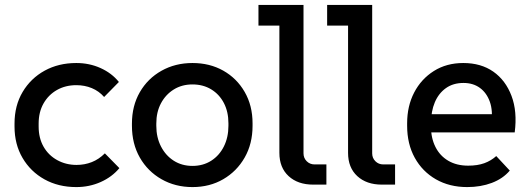

<svg xmlns="http://www.w3.org/2000/svg" viewBox="-20 -750 2150 780"><path d="M290 10Q217 10 160.5 -21.5Q104 -53 71.5 -108.5Q39 -164 39 -236V-248Q39 -321 72 -376.5Q105 -432 161.5 -463Q218 -494 290 -494Q343 -494 388.5 -473.5Q434 -453 463 -417L403 -356Q382 -380 353 -392Q324 -404 290 -404Q246 -404 211.5 -384.5Q177 -365 157 -330Q137 -295 137 -248V-236Q137 -189 157 -154Q177 -119 212.5 -99.5Q248 -80 291 -80Q324 -80 353 -91.5Q382 -103 406 -127L465 -67Q435 -31 389 -10.5Q343 10 290 10Z M762 10Q692 10 636 -22Q580 -54 548 -110Q516 -166 516 -239V-248Q516 -320 548 -375.5Q580 -431 636 -462.5Q692 -494 762 -494Q832 -494 887 -463Q942 -432 974 -376.5Q1006 -321 1006 -249V-239Q1006 -166 974 -110Q942 -54 887 -22Q832 10 762 10ZM762 -76Q805 -76 838 -97Q871 -118 889.5 -155Q908 -192 908 -239V-249Q908 -296 889.5 -331.5Q871 -367 838 -387Q805 -407 762 -407Q719 -407 686 -386.5Q653 -366 634 -330.5Q615 -295 615 -248V-239Q615 -192 634 -155Q653 -118 686 -97Q719 -76 762 -76Z M1252 0Q1190 0 1152.5 -34.5Q1115 -69 1115 -129V-690L1159 -646H1030V-730H1213V-127Q1213 -108 1226 -95Q1239 -82 1258 -82H1306V0Z M1531 0Q1469 0 1431.5 -34.5Q1394 -69 1394 -129V-690L1438 -646H1309V-730H1492V-127Q1492 -108 1505 -95Q1518 -82 1537 -82H1585V0Z M1878 10Q1806 10 1751 -21.5Q1696 -53 1665 -109Q1634 -165 1634 -239V-249Q1634 -319 1662.5 -374Q1691 -429 1742.5 -461.5Q1794 -494 1862 -494Q1934 -494 1984 -459Q2034 -424 2058 -360.5Q2082 -297 2071 -212H1704V-286H2020L1976 -247Q1983 -300 1970 -336.5Q1957 -373 1929.5 -393Q1902 -413 1863 -413Q1821 -413 1791.5 -392Q1762 -371 1746.5 -334.5Q1731 -298 1731 -249V-234Q1731 -189 1749 -153Q1767 -117 1801 -97Q1835 -77 1882 -77Q1920 -77 1947.5 -87Q1975 -97 1996 -116L2051 -57Q2023 -24 1978 -7Q1933 10 1878 10Z"/></svg>

Font: SUSE Medium
Style: Regular
Weight: 500
Designer: Rene Bieder
Foundry: SUSE
Version: Version 1.000